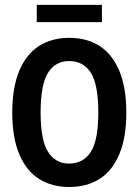

<svg xmlns="http://www.w3.org/2000/svg" viewBox="-20 -747 563 780"><path d="M29.8 -289.1Q29.8 -391.6 58.3 -459.5Q86.9 -527.3 138.7 -560.3Q190.4 -593.3 261.7 -593.3Q332.5 -593.3 384.3 -560.3Q436 -527.3 464.6 -459.5Q493.2 -391.6 493.2 -289.1Q493.2 -188 464.6 -120.4Q436 -52.7 384.3 -20Q332.5 12.7 261.7 12.7Q190.9 12.7 138.9 -20Q86.9 -52.7 58.3 -120.4Q29.8 -188 29.8 -289.1ZM379.4 -289.6Q379.4 -403.3 349.1 -451.2Q318.8 -499 260.7 -499Q205.1 -499 175 -451.2Q145 -403.3 145 -289.6Q145 -178.2 175 -130.4Q205.1 -82.5 260.7 -82.5Q318.4 -82.5 348.9 -130.1Q379.4 -177.7 379.4 -289.6ZM129.4 -727.1H394V-657.2H129.4Z"/></svg>

Font: Decalotype Medium
Style: Regular
Weight: 500
Designer: Alfredo Marco Pradil
Foundry: Alfredo Marco Pradil
Version: Version 1.0